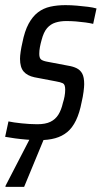

<svg xmlns="http://www.w3.org/2000/svg" viewBox="-28 -538 396 748"><path d="M125 8Q102 8 77 6Q52 4 30 1Q8 -2 -8 -5L5 -65Q14 -63 27.5 -61Q41 -59 56 -57.5Q71 -56 86.5 -55Q102 -54 117 -54Q149 -54 168.5 -63.5Q188 -73 199.5 -91.5Q211 -110 217 -137Q221 -149 223.5 -162.5Q226 -176 226 -189Q226 -209 217 -213.5Q208 -218 190 -221L106 -237Q78 -243 64 -259.5Q50 -276 50 -309Q50 -320 52.5 -337Q55 -354 59 -371Q68 -417 83.5 -445.5Q99 -474 120 -490Q141 -506 168 -512Q195 -518 227 -518Q249 -518 271.5 -516Q294 -514 314.5 -511.5Q335 -509 348 -505L335 -445Q323 -448 305 -450.5Q287 -453 268 -454.5Q249 -456 230 -456Q207 -456 188 -450Q169 -444 155.5 -428.5Q142 -413 134 -382Q130 -368 127.5 -354.5Q125 -341 125 -328Q125 -311 133 -305.5Q141 -300 159 -297L238 -282Q257 -279 271 -272Q285 -265 292.5 -251Q300 -237 300 -210Q300 -200 297.5 -180.5Q295 -161 290 -140Q282 -98 268 -69Q254 -40 234 -23.5Q214 -7 187 0.5Q160 8 125 8ZM-7 190 -6 185 99 -18H152L150 -13L66 190Z"/></svg>

Font: Saira Condensed
Style: Italic
Weight: 400
Width: 3
Italic angle: -12°
Designer: Hector Gatti with collaboration of the Omnibus-Type team
Foundry: Omnibus-Type
Version: Version 1.100